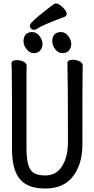

<svg xmlns="http://www.w3.org/2000/svg" viewBox="-20 -1058 540 1102"><path d="M330 -874Q354 -874 371.5 -851.5Q389 -829 389 -806.5Q389 -784 376 -768.5Q363 -753 338.5 -753Q314 -753 297 -775.5Q280 -798 280 -820.5Q280 -843 290 -857Q303 -874 330 -874ZM166 -874Q189 -874 206.5 -851.5Q224 -829 224 -806.5Q224 -784 211 -768.5Q198 -753 174 -753Q150 -753 132.5 -775.5Q115 -798 115 -820.5Q115 -843 125 -857Q138 -874 166 -874ZM191 -892Q184 -887 174 -887Q164 -887 157.5 -894.5Q151 -902 151 -909Q151 -916 158 -925Q180 -953 290 -1035Q294 -1038 301 -1038Q318 -1038 340.5 -1015.5Q363 -993 363 -978Q363 -969 353 -963Q353 -963 352 -962Q225 -915 191 -892ZM49 -198Q49 -618 47.5 -648Q46 -678 46 -695Q46 -713 78 -713Q95 -713 113 -705Q133 -696 133 -680Q133 -668 132 -639V-210Q132 -151 141.5 -115.5Q151 -80 173.5 -65.5Q196 -51 240 -51Q303 -51 336.5 -104.5Q370 -158 370 -242Q370 -595 367 -697Q367 -715 399 -715Q416 -715 434 -707Q455 -698 455 -682Q455 -670 454 -645Q453 -620 453 -230Q453 -117 399.5 -46.5Q346 24 240 24Q167 24 125 -3Q49 -51 49 -198Z"/></svg>

Font: Moon Stars Kai HW
Style: Bold
Weight: 700
Designer: GuiWonder
Version: Version 1.101